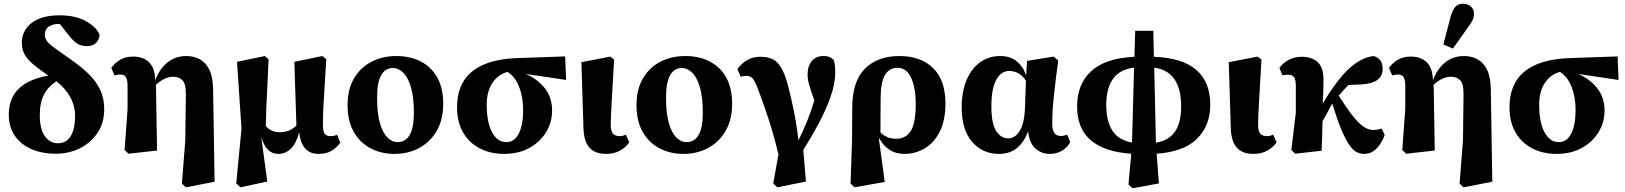

<svg xmlns="http://www.w3.org/2000/svg" viewBox="-20 -809 8702 1028"><path d="M279 14Q202 14 145 -12Q88 -38 57.5 -85Q27 -132 27 -194Q27 -258 54 -301Q81 -344 129 -369Q177 -394 239 -404Q185 -441 154 -468Q123 -495 110 -521Q97 -547 97 -579Q97 -646 150 -686.5Q203 -727 298 -727Q384 -727 440.5 -695.5Q497 -664 513 -623Q511 -596 494 -579Q477 -562 445 -562Q420 -562 399 -572.5Q378 -583 353 -614L300 -681H298Q262 -681 241 -666.5Q220 -652 220 -624Q220 -605 231 -589.5Q242 -574 271 -553Q300 -532 354 -494Q414 -453 455 -412.5Q496 -372 517 -327Q538 -282 538 -224Q538 -151 502 -97.5Q466 -44 407.5 -15Q349 14 279 14ZM193 -194Q193 -118 220 -80Q247 -42 290 -42Q336 -42 359 -81Q382 -120 382 -187Q382 -295 282 -374Q238 -346 215.5 -302.5Q193 -259 193 -194Z M954 174 972 -57 975 -304Q976 -360 957 -379Q938 -398 908 -398Q861 -398 815 -355L821 -3L668 14L647 -6L663 -225V-349Q663 -381 654.5 -395.5Q646 -410 623 -410Q616 -410 607.5 -408.5Q599 -407 593 -405L576 -446Q595 -472 623.5 -489Q652 -506 692 -506Q748 -506 779 -474.5Q810 -443 811 -379Q835 -442 877.5 -475.5Q920 -509 978 -509Q1017 -509 1049 -492Q1081 -475 1100.5 -436.5Q1120 -398 1121 -331L1129 164L975 194Z M1687 15Q1638 15 1612.5 -16Q1587 -47 1582 -101Q1566 -41 1537.5 -13Q1509 15 1469 15Q1406 15 1379 -74L1411 163L1267 194L1245 173L1273 -120L1249 -478L1398 -509L1418 -492Q1415 -411 1411.5 -348Q1408 -285 1406 -233.5Q1404 -182 1403 -134Q1419 -116 1438 -108.5Q1457 -101 1480 -101Q1504 -101 1526 -109.5Q1548 -118 1567 -137L1556 -478L1706 -509L1727 -492Q1722 -402 1717.5 -338Q1713 -274 1711 -227Q1709 -180 1709 -140Q1709 -104 1719 -92Q1729 -80 1750 -80Q1770 -80 1784 -88L1802 -46Q1785 -20 1756.5 -2.5Q1728 15 1687 15Z M2092 15Q2021 15 1964 -15Q1907 -45 1874 -103Q1841 -161 1841 -246Q1841 -330 1875 -388.5Q1909 -447 1968 -478Q2027 -509 2102 -509Q2176 -509 2232.5 -480Q2289 -451 2321 -394.5Q2353 -338 2353 -254Q2353 -169 2318.5 -109Q2284 -49 2225 -17Q2166 15 2092 15ZM2108 -48Q2196 -48 2196 -205Q2196 -290 2180 -343Q2164 -396 2138.5 -420.5Q2113 -445 2084 -445Q2043 -445 2021 -406.5Q1999 -368 1999 -285Q1999 -201 2014.5 -148.5Q2030 -96 2055 -72Q2080 -48 2108 -48Z M2679 15Q2607 15 2550 -14Q2493 -43 2460.5 -98Q2428 -153 2427 -231Q2425 -486 2749 -498L3006 -507L3011 -381L2795 -413Q2858 -386 2897 -336.5Q2936 -287 2936 -217Q2936 -153 2903 -100Q2870 -47 2812.5 -16Q2755 15 2679 15ZM2586 -248Q2586 -154 2614.5 -101Q2643 -48 2691 -48Q2735 -48 2758 -94.5Q2781 -141 2781 -220Q2781 -289 2759.5 -344Q2738 -399 2697 -424Q2646 -410 2616 -364.5Q2586 -319 2586 -248Z M3225 15Q3166 15 3136 -18.5Q3106 -52 3104 -123L3093 -476L3248 -506L3268 -490Q3260 -345 3255 -262Q3250 -179 3250 -141Q3250 -106 3262.5 -93Q3275 -80 3297 -80Q3308 -80 3316 -82.5Q3324 -85 3331 -88L3349 -47Q3331 -20 3299.5 -2.5Q3268 15 3225 15Z M3639 15Q3568 15 3511 -15Q3454 -45 3421 -103Q3388 -161 3388 -246Q3388 -330 3422 -388.5Q3456 -447 3515 -478Q3574 -509 3649 -509Q3723 -509 3779.5 -480Q3836 -451 3868 -394.5Q3900 -338 3900 -254Q3900 -169 3865.5 -109Q3831 -49 3772 -17Q3713 15 3639 15ZM3655 -48Q3743 -48 3743 -205Q3743 -290 3727 -343Q3711 -396 3685.5 -420.5Q3660 -445 3631 -445Q3590 -445 3568 -406.5Q3546 -368 3546 -285Q3546 -201 3561.5 -148.5Q3577 -96 3602 -72Q3627 -48 3655 -48Z M4120 173 4148 18Q4123 -86 4096.5 -167Q4070 -248 4047 -309Q4027 -365 4014 -384Q4001 -403 3975 -403Q3967 -403 3960 -401.5Q3953 -400 3946 -398L3928 -439Q3946 -465 3977 -485Q4008 -505 4051 -505Q4087 -505 4113 -494Q4139 -483 4159.5 -451.5Q4180 -420 4197 -359Q4213 -299 4229 -221.5Q4245 -144 4255 -58Q4279 -105 4300.5 -158Q4322 -211 4340 -271Q4321 -325 4312.5 -354Q4304 -383 4304 -410Q4304 -455 4326.5 -482Q4349 -509 4389 -509Q4408 -509 4420.5 -504Q4433 -499 4444 -488Q4452 -463 4452 -422Q4452 -362 4427.5 -292Q4403 -222 4364 -149Q4325 -76 4281 -6L4295 163L4142 194Z M4695 -279 4694 -100Q4714 -81 4734.5 -73.5Q4755 -66 4779 -66Q4829 -66 4856 -107Q4883 -148 4883 -251Q4883 -338 4858.5 -392Q4834 -446 4785 -446Q4741 -446 4718 -407Q4695 -368 4695 -279ZM4534 173 4542 -58 4543 -230Q4543 -374 4611 -441.5Q4679 -509 4795 -509Q4910 -509 4976 -444.5Q5042 -380 5042 -255Q5042 -164 5011.5 -104Q4981 -44 4931 -14.5Q4881 15 4823 15Q4776 15 4742.5 -7Q4709 -29 4689 -67L4686 -64L4717 165L4555 194Z M5288 -240Q5288 -146 5314 -107Q5340 -68 5379 -68Q5414 -68 5439.5 -108Q5465 -148 5468 -234L5473 -377Q5439 -429 5383 -429Q5340 -429 5314 -381.5Q5288 -334 5288 -240ZM5328 15Q5241 15 5185 -49.5Q5129 -114 5129 -234Q5129 -318 5155 -380Q5181 -442 5227.5 -475.5Q5274 -509 5335 -509Q5391 -509 5426 -479Q5461 -449 5474 -403L5479 -483L5621 -506L5646 -485Q5632 -385 5622.5 -294.5Q5613 -204 5614 -145Q5614 -81 5659 -81Q5671 -81 5679 -83.5Q5687 -86 5694 -88L5710 -48Q5697 -21 5668 -3Q5639 15 5600 15Q5557 15 5524 -14Q5491 -43 5486 -100H5482Q5463 -48 5425 -16.5Q5387 15 5328 15Z M5903 -247Q5903 -163 5935 -111Q5967 -59 6041 -46L6052 -447Q5903 -429 5903 -247ZM6304 -239Q6304 -427 6160 -447L6169 -45Q6237 -56 6270.5 -103.5Q6304 -151 6304 -239ZM6022 179 6037 14Q5895 5 5821 -57.5Q5747 -120 5747 -239Q5747 -360 5823.5 -429Q5900 -498 6054 -505L6058 -644H6155L6158 -505Q6313 -499 6386.5 -433.5Q6460 -368 6460 -249Q6460 -136 6389 -66Q6318 4 6173 14L6185 173L6044 199Z M6691 15Q6632 15 6602 -18.5Q6572 -52 6570 -123L6559 -476L6714 -506L6734 -490Q6726 -345 6721 -262Q6716 -179 6716 -141Q6716 -106 6728.5 -93Q6741 -80 6763 -80Q6774 -80 6782 -82.5Q6790 -85 6797 -88L6815 -47Q6797 -20 6765.5 -2.5Q6734 15 6691 15Z M6915 14 6894 -6 6918 -205V-351Q6918 -382 6908.5 -395.5Q6899 -409 6877 -409Q6869 -409 6860.5 -408Q6852 -407 6847 -405L6830 -445Q6848 -471 6879 -488Q6910 -505 6951 -505Q7006 -505 7036.5 -475Q7067 -445 7066 -380Q7066 -351 7065 -318.5Q7064 -286 7062 -254Q7095 -311 7135 -364.5Q7175 -418 7208 -446Q7241 -475 7271.5 -490Q7302 -505 7334 -509Q7355 -504 7369 -487.5Q7383 -471 7383 -441Q7383 -363 7269 -357L7200 -354Q7187 -341 7174 -327Q7161 -313 7148 -297Q7196 -221 7229 -181Q7262 -141 7286.5 -127Q7311 -113 7332 -113Q7347 -113 7357.5 -115.5Q7368 -118 7377 -121L7394 -87Q7386 -63 7371 -39.5Q7356 -16 7334.5 -0.5Q7313 15 7284 15Q7263 15 7244 5.5Q7225 -4 7205 -32Q7185 -60 7162.5 -113.5Q7140 -167 7113 -255Q7100 -230 7087 -206.5Q7074 -183 7061 -159Q7060 -118 7059 -76.5Q7058 -35 7056 -2Z M7795 174 7813 -57 7816 -304Q7817 -360 7798 -379Q7779 -398 7749 -398Q7702 -398 7656 -355L7662 -3L7509 14L7488 -6L7504 -225V-349Q7504 -381 7495.5 -395.5Q7487 -410 7464 -410Q7457 -410 7448.5 -408.5Q7440 -407 7434 -405L7417 -446Q7436 -472 7464.5 -489Q7493 -506 7533 -506Q7589 -506 7620 -474.5Q7651 -443 7652 -379Q7676 -442 7718.5 -475.5Q7761 -509 7819 -509Q7858 -509 7890 -492Q7922 -475 7941.5 -436.5Q7961 -398 7962 -331L7970 164L7816 194ZM7708 -571 7747 -720Q7758 -758 7773 -773.5Q7788 -789 7813 -789Q7838 -789 7855 -774.5Q7872 -760 7872 -735Q7872 -716 7863.5 -699.5Q7855 -683 7838 -660L7759 -549Z M8314 15Q8242 15 8185 -14Q8128 -43 8095.5 -98Q8063 -153 8062 -231Q8060 -486 8384 -498L8641 -507L8646 -381L8430 -413Q8493 -386 8532 -336.5Q8571 -287 8571 -217Q8571 -153 8538 -100Q8505 -47 8447.5 -16Q8390 15 8314 15ZM8221 -248Q8221 -154 8249.5 -101Q8278 -48 8326 -48Q8370 -48 8393 -94.5Q8416 -141 8416 -220Q8416 -289 8394.5 -344Q8373 -399 8332 -424Q8281 -410 8251 -364.5Q8221 -319 8221 -248Z"/></svg>

Font: Source Serif 4 SmText
Style: Bold
Weight: 700
Designer: Frank Grießhammer
Foundry: Adobe
Version: Version 4.005;hotconv 1.1.0;makeotfexe 2.6.0